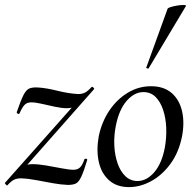

<svg xmlns="http://www.w3.org/2000/svg" viewBox="-29 -752 794 786"><path d="M1 7Q-1 8 -5.5 3Q-10 -2 -9 -3L308 -360L302 -349Q289 -326 277.5 -317.5Q266 -309 245 -309Q224 -309 196 -315Q168 -321 142 -327Q116 -333 99 -333Q81 -333 71 -322Q61 -311 51 -288Q50 -284 44 -286.5Q38 -289 40 -294Q56 -341 67 -362.5Q78 -384 90.5 -389.5Q103 -395 125 -394Q160 -392 206 -380.5Q252 -369 291 -367Q307 -367 319 -373Q331 -379 346 -396Q349 -398 353.5 -393.5Q358 -389 356 -387L40 -29L41 -40Q54 -63 68 -71.5Q82 -80 103 -80Q128 -80 160.5 -74.5Q193 -69 223.5 -63Q254 -57 272 -57Q289 -57 299 -67Q309 -77 317 -101Q319 -103 324 -102Q329 -101 328 -97Q314 -50 303.5 -28Q293 -6 281 -0.5Q269 5 249 5Q221 4 187.5 -2Q154 -8 120 -14.5Q86 -21 56 -22Q40 -22 28 -16Q16 -10 1 7Z M499 14Q449 14 417.5 -14Q386 -42 375.5 -89Q365 -136 375 -193Q387 -252 418 -298.5Q449 -345 493.5 -372Q538 -399 589 -399Q642 -399 674 -371Q706 -343 716.5 -296Q727 -249 716 -193Q703 -128 669 -81.5Q635 -35 590 -10.5Q545 14 499 14ZM534 -11Q572 -11 603 -47.5Q634 -84 646 -149Q653 -189 651.5 -228.5Q650 -268 639 -301.5Q628 -335 608 -355Q588 -375 558 -375Q521 -375 489.5 -339Q458 -303 445 -236Q437 -195 439 -155.5Q441 -116 452.5 -83Q464 -50 484.5 -30.5Q505 -11 534 -11ZM580 -473Q579 -470 573.5 -472Q568 -474 570 -476L657 -716Q659 -720 671 -723.5Q683 -727 698 -729.5Q713 -732 724 -731.5Q735 -731 732 -727Z"/></svg>

Font: Cormorant Infant Light Medium
Style: Italic
Weight: 500
Italic angle: -10°
Version: Version 4.001